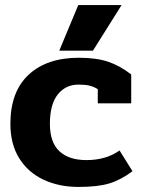

<svg xmlns="http://www.w3.org/2000/svg" viewBox="-20 -723 564 758"><path d="M289 -703H460L347 -523H214ZM21 -234Q21 -361 93 -428Q165 -495 291 -495Q360 -495 406.5 -479.5Q453 -464 498 -429V-315H366V-371Q350 -381 333 -385Q316 -389 290 -389Q239 -389 208 -350Q177 -311 177 -234Q177 -161 214.5 -126Q252 -91 321 -91Q399 -91 452 -129L503 -47Q456 -12 410.5 1.5Q365 15 290 15Q213 15 152 -13.5Q91 -42 56 -98Q21 -154 21 -234Z"/></svg>

Font: Pridi SemiBold
Style: Regular
Weight: 600
Designer: Katatrad Team
Foundry: CadsonDemak
Version: Version 1.001